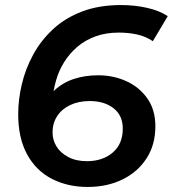

<svg xmlns="http://www.w3.org/2000/svg" viewBox="-20 -730 684 760"><path d="M327 10Q247 10 184.5 -22.5Q122 -55 87 -119.5Q52 -184 52 -278Q52 -336 66.5 -397Q81 -458 111.5 -514Q142 -570 190 -614.5Q238 -659 305 -684.5Q372 -710 459 -710Q513 -710 562 -699Q611 -688 644 -666L585 -567Q557 -586 523 -593.5Q489 -601 451 -601Q399 -601 358 -586Q317 -571 286.5 -545Q256 -519 234.5 -485Q213 -451 202 -412Q196 -391 192 -369Q193 -370 194 -371Q228 -403 272.5 -417.5Q317 -432 368 -432Q429 -432 480.5 -408.5Q532 -385 563.5 -340Q595 -295 595 -230Q595 -157 560 -103Q525 -49 464.5 -19.5Q404 10 327 10ZM324 -92Q386 -92 426 -126Q466 -160 466 -221Q466 -273 429.5 -301.5Q393 -330 335 -330Q291 -330 257.5 -314Q224 -298 206 -270Q188 -242 188 -206Q188 -176 203.5 -150.5Q219 -125 250 -108.5Q281 -92 324 -92Z"/></svg>

Font: Montserrat Thin SemiBold
Style: Italic
Weight: 600
Italic angle: -11.3°
Version: Version 9.000